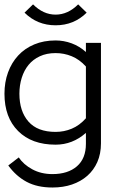

<svg xmlns="http://www.w3.org/2000/svg" viewBox="-21 -647 587 860"><path d="M431.2 -4.9Q431.2 42 415 78.6Q398.9 115.2 369.9 140.6Q340.8 166 301.5 179.4Q262.2 192.9 213.9 192.9Q146 192.9 98.4 167.5Q50.8 142.1 16.1 94.2L63 58.1Q84 89.8 123.5 111.3Q163.1 132.8 213.9 132.8Q283.2 132.8 323.5 97.9Q363.8 63 363.8 -2.9V-51.8Q304.2 1 228 1Q121.1 1 60.1 -60.1Q-1 -121.1 -1 -227.1Q-1 -278.8 14.9 -322.5Q30.8 -366.2 60.3 -398.2Q89.8 -430.2 132.3 -448Q174.8 -465.8 228 -465.8Q265.1 -465.8 300 -452.9Q335 -439.9 363.8 -414.1V-455.1H431.2ZM363.8 -349.1Q335 -380.9 300.5 -395Q266.1 -409.2 228 -409.2Q188 -409.2 157.5 -395Q127 -380.9 106.9 -356.4Q86.9 -332 76.4 -298.6Q65.9 -265.1 65.9 -227.1Q65.9 -148.9 106.4 -102.5Q147 -56.2 228 -56.2Q266.1 -56.2 300.5 -70.6Q335 -85 363.8 -117.2ZM367.2 -590.3Q310.1 -533.7 228 -533.7Q146 -533.7 88.9 -590.3L127 -627.4Q172.9 -581.5 228 -581.5Q283.2 -581.5 329.1 -627.4Z"/></svg>

Font: Anonymous Pro
Style: Regular
Weight: 400
Monospace: yes
Designer: Mark Simonson
Version: Version 1.003